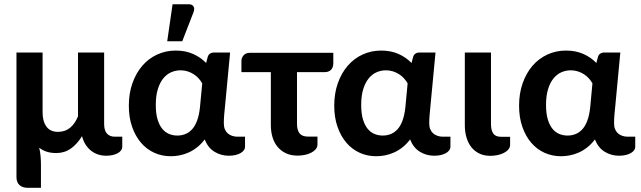

<svg xmlns="http://www.w3.org/2000/svg" viewBox="-20 -734 3041 911"><path d="M182.1 -484.9V-200.2Q182.1 -158.2 200.4 -133.3Q218.8 -108.4 254.9 -108.4Q289.1 -108.4 312.5 -127.7Q335.9 -147 350.1 -182.1V-484.9H474.1V-145.5Q474.1 -114.7 487.5 -100.1Q501 -85.4 524.9 -85.4H560.1V-36.6Q560.1 -28.8 554.9 -21.2Q549.8 -13.7 539.8 -7.8Q529.8 -2 515.6 1.5Q501.5 4.9 483.9 4.9Q464.4 4.9 446.5 -0.7Q428.7 -6.3 413.6 -17.8Q398.4 -29.3 387 -46.6Q375.5 -64 369.1 -87.9Q345.7 -49.8 315.7 -28.8Q285.6 -7.8 247.1 -7.8Q221.7 -7.8 201.7 -14.2Q181.6 -20.5 166 -33.2Q170.9 -12.7 172.6 8.3Q174.3 29.3 174.3 47.9V157.2H112.8Q86.4 157.2 72.3 144Q58.1 130.9 58.1 106V-484.9Z M591.3 0ZM1065.4 4.9Q1028.8 4.9 998 -13.7Q967.3 -32.2 951.2 -72.3Q934.6 -50.3 915 -34.9Q895.5 -19.5 874.5 -10.3Q853.5 -1 832.3 3.2Q811 7.3 790.5 7.3Q748 7.3 711.7 -9.3Q675.3 -25.9 648.7 -57.1Q622.1 -88.4 606.7 -132.6Q591.3 -176.8 591.3 -232.4Q591.3 -291 608.4 -339.4Q625.5 -387.7 655.3 -422.1Q685.1 -456.5 725.8 -475.3Q766.6 -494.1 814 -494.1Q860.4 -494.1 896.7 -477.8Q933.1 -461.4 958 -435.1L965.3 -462.9Q968.3 -474.1 976.3 -479.5Q984.4 -484.9 996.1 -484.9H1071.8L1048.3 -236.3Q1045.9 -213.9 1043.9 -191.7Q1042 -169.4 1042 -148.4Q1042 -132.3 1047.1 -120.4Q1052.2 -108.4 1061 -100.8Q1069.8 -93.3 1081.5 -89.4Q1093.3 -85.4 1106.4 -85.4H1142.6V-37.1Q1142.6 -28.8 1137.2 -21.2Q1131.8 -13.7 1121.8 -7.8Q1111.8 -2 1097.7 1.5Q1083.5 4.9 1065.4 4.9ZM821.3 -90.8Q841.8 -90.8 859.9 -98.1Q877.9 -105.5 892.1 -121.3Q906.2 -137.2 915.5 -162.6Q924.8 -188 928.7 -224.1L939.5 -338.4Q932.6 -350.6 922.6 -361.8Q912.6 -373 899.4 -381.6Q886.2 -390.1 870.4 -395.3Q854.5 -400.4 836.4 -400.4Q814 -400.4 792.7 -391.4Q771.5 -382.3 755.1 -362.5Q738.8 -342.8 729 -311.5Q719.2 -280.3 719.2 -235.8Q719.2 -195.3 727.5 -167.7Q735.8 -140.1 749.8 -123Q763.7 -106 782.2 -98.4Q800.8 -90.8 821.3 -90.8ZM773.4 -538.1 798.8 -713.9H875Q892.1 -713.9 898.4 -703.1Q904.8 -692.4 897.9 -675.3L844.7 -538.1Z M1125.5 -443.8Q1125.5 -459.5 1135.7 -471.4Q1146 -483.4 1167 -483.4H1561.5V-434.6Q1561.5 -413.6 1550.5 -402.6Q1539.6 -391.6 1519 -391.6H1389.2V-147Q1389.2 -116.7 1401.4 -101.3Q1413.6 -85.9 1441.4 -85.9H1486.3V-48.8Q1486.3 -35.6 1478 -25.9Q1469.7 -16.1 1456.3 -9.3Q1442.9 -2.4 1426 1Q1409.2 4.4 1392.1 4.4Q1360.8 4.4 1337.2 -6.6Q1313.5 -17.6 1297.4 -36.9Q1281.2 -56.2 1273.2 -82.5Q1265.1 -108.9 1265.1 -140.1V-391.6H1125.5Z M2040 4.9Q2003.4 4.9 1972.7 -13.7Q1941.9 -32.2 1925.8 -72.3Q1909.2 -50.3 1889.6 -34.9Q1870.1 -19.5 1849.1 -10.3Q1828.1 -1 1806.9 3.2Q1785.6 7.3 1765.1 7.3Q1722.7 7.3 1686.3 -9.3Q1649.9 -25.9 1623.3 -57.1Q1596.7 -88.4 1581.3 -132.6Q1565.9 -176.8 1565.9 -232.4Q1565.9 -291 1583 -339.4Q1600.1 -387.7 1629.9 -422.1Q1659.7 -456.5 1700.4 -475.3Q1741.2 -494.1 1788.6 -494.1Q1835 -494.1 1871.3 -477.8Q1907.7 -461.4 1932.6 -435.1L1939.9 -462.9Q1942.9 -474.1 1950.9 -479.5Q1959 -484.9 1970.7 -484.9H2046.4L2022.9 -236.3Q2020.5 -213.9 2018.6 -191.7Q2016.6 -169.4 2016.6 -148.4Q2016.6 -132.3 2021.7 -120.4Q2026.9 -108.4 2035.6 -100.8Q2044.4 -93.3 2056.2 -89.4Q2067.9 -85.4 2081.1 -85.4H2117.2V-37.1Q2117.2 -28.8 2111.8 -21.2Q2106.4 -13.7 2096.4 -7.8Q2086.4 -2 2072.3 1.5Q2058.1 4.9 2040 4.9ZM1795.9 -90.8Q1816.4 -90.8 1834.5 -98.1Q1852.5 -105.5 1866.7 -121.3Q1880.9 -137.2 1890.1 -162.6Q1899.4 -188 1903.3 -224.1L1914.1 -338.4Q1907.2 -350.6 1897.2 -361.8Q1887.2 -373 1874 -381.6Q1860.8 -390.1 1845 -395.3Q1829.1 -400.4 1811 -400.4Q1788.6 -400.4 1767.3 -391.4Q1746.1 -382.3 1729.7 -362.5Q1713.4 -342.8 1703.6 -311.5Q1693.8 -280.3 1693.8 -235.8Q1693.8 -195.3 1702.1 -167.7Q1710.4 -140.1 1724.4 -123Q1738.3 -106 1756.8 -98.4Q1775.4 -90.8 1795.9 -90.8Z M2185.5 -484.9H2309.6V-146Q2309.6 -116.2 2320.3 -100.6Q2331.1 -85 2356.9 -85H2400.4V-47.9Q2400.4 -34.7 2392.1 -24.9Q2383.8 -15.1 2370.4 -8.3Q2356.9 -1.5 2340.1 2Q2323.2 5.4 2306.6 5.4Q2276.9 5.4 2254.2 -5.6Q2231.4 -16.6 2216.3 -35.9Q2201.2 -55.2 2193.4 -81.8Q2185.5 -108.4 2185.5 -139.2Z M2917 4.9Q2880.4 4.9 2849.6 -13.7Q2818.8 -32.2 2802.7 -72.3Q2786.1 -50.3 2766.6 -34.9Q2747.1 -19.5 2726.1 -10.3Q2705.1 -1 2683.8 3.2Q2662.6 7.3 2642.1 7.3Q2599.6 7.3 2563.2 -9.3Q2526.9 -25.9 2500.2 -57.1Q2473.6 -88.4 2458.3 -132.6Q2442.9 -176.8 2442.9 -232.4Q2442.9 -291 2460 -339.4Q2477.1 -387.7 2506.8 -422.1Q2536.6 -456.5 2577.4 -475.3Q2618.2 -494.1 2665.5 -494.1Q2711.9 -494.1 2748.3 -477.8Q2784.7 -461.4 2809.6 -435.1L2816.9 -462.9Q2819.8 -474.1 2827.9 -479.5Q2835.9 -484.9 2847.7 -484.9H2923.3L2899.9 -236.3Q2897.5 -213.9 2895.5 -191.7Q2893.6 -169.4 2893.6 -148.4Q2893.6 -132.3 2898.7 -120.4Q2903.8 -108.4 2912.6 -100.8Q2921.4 -93.3 2933.1 -89.4Q2944.8 -85.4 2958 -85.4H2994.1V-37.1Q2994.1 -28.8 2988.8 -21.2Q2983.4 -13.7 2973.4 -7.8Q2963.4 -2 2949.2 1.5Q2935.1 4.9 2917 4.9ZM2672.9 -90.8Q2693.4 -90.8 2711.4 -98.1Q2729.5 -105.5 2743.7 -121.3Q2757.8 -137.2 2767.1 -162.6Q2776.4 -188 2780.3 -224.1L2791 -338.4Q2784.2 -350.6 2774.2 -361.8Q2764.2 -373 2751 -381.6Q2737.8 -390.1 2721.9 -395.3Q2706.1 -400.4 2688 -400.4Q2665.5 -400.4 2644.3 -391.4Q2623 -382.3 2606.7 -362.5Q2590.3 -342.8 2580.6 -311.5Q2570.8 -280.3 2570.8 -235.8Q2570.8 -195.3 2579.1 -167.7Q2587.4 -140.1 2601.3 -123Q2615.2 -106 2633.8 -98.4Q2652.3 -90.8 2672.9 -90.8Z"/></svg>

Font: Carlito
Style: Bold
Weight: 700
Designer: Lukasz Dziedzic
Foundry: tyPoland Lukasz Dziedzic
Version: Version 1.104